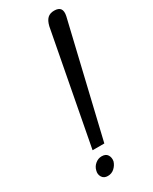

<svg xmlns="http://www.w3.org/2000/svg" viewBox="-188 -756 643 807"><g transform="rotate(-30 133.0 -352.5)"><path d="M181 -663 78 -121H135L264 -664Q269 -687 261 -698.5Q253 -710 231 -710Q211 -710 199 -699Q187 -688 181 -663ZM98 -80Q81 -80 67 -68.5Q53 -57 49 -40Q44 -23 52.5 -9Q61 5 80 5Q99 5 112.5 -7.5Q126 -20 131 -37Q134 -54 126 -67Q118 -80 98 -80Z"/></g></svg>

Font: Advent Pro Medium
Style: Italic
Weight: 500
Italic angle: -12°
Version: Version 3.000